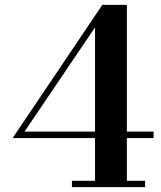

<svg xmlns="http://www.w3.org/2000/svg" viewBox="-20 -770 662 790"><path d="M276 0V-26H371V-657.5L81 -228.5H612V-202H32L401 -750H502V-26H577V0Z"/></svg>

Font: Bodoni Moda 9pt SemiBold
Style: Regular
Weight: 600
Designer: Owen Earl
Foundry: indestructible type
Version: Version 2.005